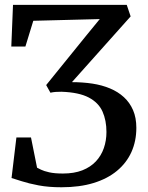

<svg xmlns="http://www.w3.org/2000/svg" viewBox="-20 -763 607 790"><path d="M233 7.5Q180 7.5 139 -0.2Q98 -8 69.8 -17.2Q41.5 -26.5 27.5 -30.5L47.5 -197.5H107.5L132.5 -73Q137 -70.5 148.8 -64.8Q160.5 -59 182.5 -54Q204.5 -49 239 -49Q285 -49 318.8 -62.2Q352.5 -75.5 374.5 -99Q396.5 -122.5 407.2 -153.5Q418 -184.5 418 -220Q418 -267.5 401.8 -304Q385.5 -340.5 345.2 -361.8Q305 -383 233 -385.5Q220.5 -385.5 209.2 -384.8Q198 -384 187.5 -381.5L170 -413L336 -618L390.5 -684.5L117 -677.5L84.5 -571.5H26.5L33.5 -743H501.5L517.5 -695.5L276 -425Q297.5 -425 318.8 -423.5Q340 -422 360 -419Q399.5 -413 432.5 -399.2Q465.5 -385.5 489.8 -363.2Q514 -341 527.5 -309.8Q541 -278.5 541 -237Q541 -182.5 520.8 -137.5Q500.5 -92.5 461.2 -60Q422 -27.5 364.8 -10Q307.5 7.5 233 7.5Z"/></svg>

Font: Merriweather 24pt
Style: Regular
Weight: 400
Designer: Eben Sorkin
Foundry: Eben Sorkin
Version: Version 2.100